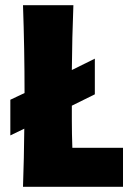

<svg xmlns="http://www.w3.org/2000/svg" viewBox="-20 -723 511 743"><path d="M20 -337 75 -363Q75 -533 69 -703H264Q259 -577 258 -452L347 -496V-358L258 -314V-257Q258 -205 260 -151H456V0H69Q73 -113 74 -225L20 -199Z"/></svg>

Font: CAT Rhythmus
Style: Regular
Weight: 400
Designer: Peter Wiegel nach alter Vorlage
Foundry: Peter Wiegel
Version: 1.000